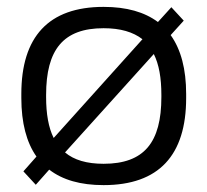

<svg xmlns="http://www.w3.org/2000/svg" viewBox="-20 -529 602 558"><path d="M42 -256V-244C42 -172 57 -115 86 -74L48 -31L84 8L123 -36C162 -6 214 9 281 9C442 9 521 -78 521 -244V-256C521 -328 506 -385 476 -427L514 -469L478 -508L439 -465C400 -494 348 -509 281 -509C121 -509 42 -422 42 -256ZM114 -247V-253C114 -385 164 -447 281 -447C330 -447 367 -436 394 -415L136 -128C121 -158 114 -198 114 -247ZM169 -86 427 -372C442 -342 449 -303 449 -253V-247C449 -115 399 -53 281 -53C232 -53 195 -64 169 -86Z"/></svg>

Font: LT Wave Alt Light
Style: Regular
Weight: 300
Designer: Daniel Lyons
Version: Version 2.5 (Glyphs App)